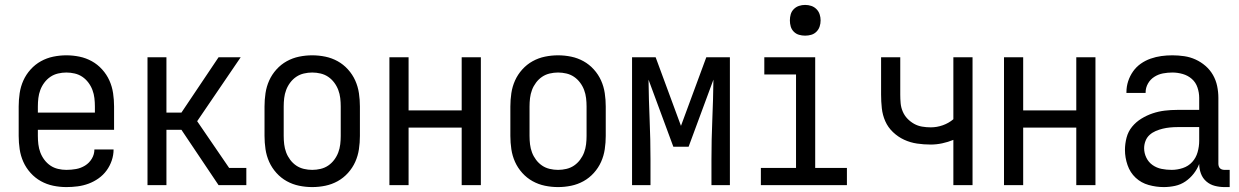

<svg xmlns="http://www.w3.org/2000/svg" viewBox="-20 -753 5040 781"><path d="M250 8Q223 8 196.5 2.5Q170 -3 146.5 -16Q123 -29 104.5 -49.5Q86 -70 75 -94.5Q64 -119 60 -146Q56 -173 56 -200V-320Q56 -347 60 -374Q64 -401 75 -425.5Q86 -450 104.5 -470.5Q123 -491 146.5 -504Q170 -517 196.5 -522.5Q223 -528 250 -528Q277 -528 303.5 -522.5Q330 -517 353.5 -504Q377 -491 395.5 -470.5Q414 -450 425 -425.5Q436 -401 440 -374Q444 -347 444 -320V-225H134V-200Q134 -183 136 -166Q138 -149 144 -133Q150 -117 160.5 -103Q171 -89 185 -79.5Q199 -70 216 -66Q233 -62 250 -62Q270 -62 289.5 -65.5Q309 -69 326 -79.5Q343 -90 353.5 -107.5Q364 -125 364 -145H442Q442 -122 434.5 -100Q427 -78 413.5 -59.5Q400 -41 381 -27.5Q362 -14 340.5 -6Q319 2 296 5Q273 8 250 8ZM366 -295V-320Q366 -337 364 -354Q362 -371 356 -387Q350 -403 339.5 -417Q329 -431 315 -440.5Q301 -450 284 -454Q267 -458 250 -458Q233 -458 216 -454Q199 -450 185 -440.5Q171 -431 160.5 -417Q150 -403 144 -387Q138 -371 136 -354Q134 -337 134 -320V-295Z M869 0 718 -225H657V0H580V-520H657V-295H718L869 -520H959L782 -260L912 -70H982V0Z M1250 8Q1223 8 1196.5 2.5Q1170 -3 1146.5 -16Q1123 -29 1104.5 -49.5Q1086 -70 1075 -94.5Q1064 -119 1060 -146Q1056 -173 1056 -200V-320Q1056 -347 1060 -374Q1064 -401 1075 -425.5Q1086 -450 1104.5 -470.5Q1123 -491 1146.5 -504Q1170 -517 1196.5 -522.5Q1223 -528 1250 -528Q1277 -528 1303.5 -522.5Q1330 -517 1353.5 -504Q1377 -491 1395.5 -470.5Q1414 -450 1425 -425.5Q1436 -401 1440 -374Q1444 -347 1444 -320V-200Q1444 -173 1440 -146Q1436 -119 1425 -94.5Q1414 -70 1395.5 -49.5Q1377 -29 1353.5 -16Q1330 -3 1303.5 2.5Q1277 8 1250 8ZM1250 -62Q1267 -62 1284 -66Q1301 -70 1315 -79.5Q1329 -89 1339.5 -103Q1350 -117 1356 -133Q1362 -149 1364 -166Q1366 -183 1366 -200V-320Q1366 -337 1364 -354Q1362 -371 1356 -387Q1350 -403 1339.5 -417Q1329 -431 1315 -440.5Q1301 -450 1284 -454Q1267 -458 1250 -458Q1233 -458 1216 -454Q1199 -450 1185 -440.5Q1171 -431 1160.5 -417Q1150 -403 1144 -387Q1138 -371 1136 -354Q1134 -337 1134 -320V-200Q1134 -183 1136 -166Q1138 -149 1144 -133Q1150 -117 1160.5 -103Q1171 -89 1185 -79.5Q1199 -70 1216 -66Q1233 -62 1250 -62Z M1564 0V-520H1642V-304H1858V-520H1936V0H1858V-234H1642V0Z M2250 8Q2223 8 2196.5 2.5Q2170 -3 2146.5 -16Q2123 -29 2104.5 -49.5Q2086 -70 2075 -94.5Q2064 -119 2060 -146Q2056 -173 2056 -200V-320Q2056 -347 2060 -374Q2064 -401 2075 -425.5Q2086 -450 2104.5 -470.5Q2123 -491 2146.5 -504Q2170 -517 2196.5 -522.5Q2223 -528 2250 -528Q2277 -528 2303.5 -522.5Q2330 -517 2353.5 -504Q2377 -491 2395.5 -470.5Q2414 -450 2425 -425.5Q2436 -401 2440 -374Q2444 -347 2444 -320V-200Q2444 -173 2440 -146Q2436 -119 2425 -94.5Q2414 -70 2395.5 -49.5Q2377 -29 2353.5 -16Q2330 -3 2303.5 2.5Q2277 8 2250 8ZM2250 -62Q2267 -62 2284 -66Q2301 -70 2315 -79.5Q2329 -89 2339.5 -103Q2350 -117 2356 -133Q2362 -149 2364 -166Q2366 -183 2366 -200V-320Q2366 -337 2364 -354Q2362 -371 2356 -387Q2350 -403 2339.5 -417Q2329 -431 2315 -440.5Q2301 -450 2284 -454Q2267 -458 2250 -458Q2233 -458 2216 -454Q2199 -450 2185 -440.5Q2171 -431 2160.5 -417Q2150 -403 2144 -387Q2138 -371 2136 -354Q2134 -337 2134 -320V-200Q2134 -183 2136 -166Q2138 -149 2144 -133Q2150 -117 2160.5 -103Q2171 -89 2185 -79.5Q2199 -70 2216 -66Q2233 -62 2250 -62Z M2551 0V-520H2647L2750 -241L2853 -520H2949V0H2874V-104Q2874 -185 2877.5 -266.5Q2881 -348 2882 -429L2781 -156H2719L2618 -429Q2619 -348 2622.5 -266.5Q2626 -185 2626 -104V0Z M3075 0V-70H3218V-450H3089V-520H3296V-70H3425V0ZM3255 -608Q3242 -608 3230 -611.5Q3218 -615 3209 -624Q3200 -633 3196.5 -645Q3193 -657 3193 -670Q3193 -683 3196.5 -695Q3200 -707 3209 -716Q3218 -725 3230 -729Q3242 -733 3255 -733Q3268 -733 3280 -729Q3292 -725 3301 -716Q3310 -707 3314 -695Q3318 -683 3318 -670Q3318 -657 3314 -645Q3310 -633 3301 -624Q3292 -615 3280 -611.5Q3268 -608 3255 -608Z M3858 0V-184Q3836 -175 3812.5 -170Q3789 -165 3766 -165Q3738 -165 3710.5 -169Q3683 -173 3658 -184.5Q3633 -196 3612.5 -215.5Q3592 -235 3581 -260Q3570 -285 3567 -312.5Q3564 -340 3564 -368V-520H3642V-368Q3642 -351 3643.5 -333.5Q3645 -316 3652 -299.5Q3659 -283 3671 -270.5Q3683 -258 3698 -249.5Q3713 -241 3730.5 -238Q3748 -235 3766 -235Q3791 -235 3815 -243.5Q3839 -252 3858 -268V-520H3936V0Z M4064 0V-520H4142V-304H4358V-520H4436V0H4358V-234H4142V0Z M4714 8Q4683 8 4652.5 -0.5Q4622 -9 4599.5 -30Q4577 -51 4566.5 -81.5Q4556 -112 4556 -143Q4556 -168 4562.5 -193Q4569 -218 4585 -237.5Q4601 -257 4623 -270.5Q4645 -284 4669 -292Q4693 -300 4718 -303Q4743 -306 4769 -306H4858V-355Q4858 -376 4851 -397Q4844 -418 4828 -432Q4812 -446 4791 -452Q4770 -458 4749 -458Q4730 -458 4711 -454.5Q4692 -451 4675.5 -440.5Q4659 -430 4649.5 -413Q4640 -396 4640 -377V-375H4562V-378Q4562 -401 4569 -422.5Q4576 -444 4589 -462.5Q4602 -481 4620.5 -494Q4639 -507 4660.5 -514.5Q4682 -522 4704 -525Q4726 -528 4749 -528Q4773 -528 4797 -524.5Q4821 -521 4843 -511Q4865 -501 4883.5 -485Q4902 -469 4914 -448Q4926 -427 4931 -403Q4936 -379 4936 -355V-87Q4936 -82 4937.5 -77Q4939 -72 4942.5 -68.5Q4946 -65 4951 -63.5Q4956 -62 4961 -62H4982V8H4961Q4941 8 4921.5 3Q4902 -2 4887 -15Q4872 -28 4865 -47Q4858 -66 4858 -86Q4850 -65 4835.5 -46.5Q4821 -28 4802 -15Q4783 -2 4760 3Q4737 8 4714 8ZM4746 -62Q4769 -62 4791.5 -69.5Q4814 -77 4829.5 -94Q4845 -111 4851.5 -134Q4858 -157 4858 -180V-236H4769Q4754 -236 4739 -234.5Q4724 -233 4709.5 -229.5Q4695 -226 4681 -220Q4667 -214 4656 -204Q4645 -194 4639.5 -179.5Q4634 -165 4634 -150Q4634 -130 4643 -111.5Q4652 -93 4668.5 -81.5Q4685 -70 4705 -66Q4725 -62 4746 -62Z"/></svg>

Font: Iosevka srxl
Style: Regular
Weight: 400
Monospace: yes
Designer: Belleve Invis
Foundry: Belleve Invis
Version: Version 33.0.1; ttfautohint (v1.8.3)